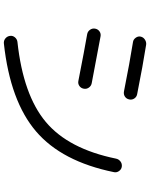

<svg xmlns="http://www.w3.org/2000/svg" viewBox="94 -878 811 1040"><g transform="rotate(90 500.0 -358.5)"><path d="M882.8 -612.3Q897.5 -610.4 906.7 -597.7Q916 -585 913.1 -570.3Q855.5 -287.1 691.9 -147.5Q528.3 -7.8 216.8 26.4Q201.2 28.3 189 18.6Q176.8 8.8 174.8 -6.8Q172.9 -21.5 182.6 -33.2Q192.4 -44.9 207 -46.9Q495.1 -78.1 641.1 -200.7Q787.1 -323.2 839.8 -581.1Q842.8 -595.7 855 -605Q867.2 -614.3 882.8 -612.3ZM165 -424.8Q150.4 -427.7 141.6 -440.4Q132.8 -453.1 135.7 -468.3Q138.7 -483.4 150.9 -491.7Q163.1 -500 177.7 -497.1Q330.1 -468.8 431.6 -449.2Q446.3 -446.3 455.1 -433.6Q463.9 -420.9 460.9 -405.8Q458 -390.6 445.8 -382.3Q433.6 -374 418.9 -377Q250 -410.2 165 -424.8ZM475.6 -624Q318.4 -655.3 208 -672.9Q194.3 -674.8 185.1 -687.5Q175.8 -700.2 178.7 -713.9Q181.6 -728.5 194.8 -737.3Q208 -746.1 222.7 -744.1Q334 -726.6 491.2 -695.3Q505.9 -692.4 514.2 -679.7Q522.5 -667 519 -651.9Q515.6 -636.7 503.4 -628.9Q491.2 -621.1 475.6 -624Z"/></g></svg>

Font: Rounded-X Mgen+ 1m regular
Style: Regular
Weight: 400
Designer: [Source Han Sans]
Ryoko NISHIZUKA  (kana & ideographs); Paul D. Hunt (Latin, Greek & Cyrillic); Wenlong ZHANG  (bopomofo
Version: Version 1.059.20150602